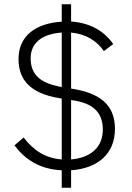

<svg xmlns="http://www.w3.org/2000/svg" viewBox="-20 -800 618 902"><path d="M314 82V0C440 -9 520 -78 520 -194C520 -289 472 -356 331 -381L314 -384V-647C384 -640 434 -609 468 -560L512 -593C469 -654 406 -692 314 -699V-780H270V-698C149 -691 67 -632 67 -523C67 -429 118 -362 258 -339L270 -337V-51C190 -57 136 -96 91 -154L48 -117C97 -52 165 -5 270 0V82ZM463 -191C463 -109 407 -59 314 -51V-330L321 -329C412 -316 463 -276 463 -191ZM124 -526C124 -600 180 -641 270 -647V-391L260 -393C176 -410 124 -444 124 -526Z"/></svg>

Font: IBM Plex Thai Looped Light
Style: Regular
Weight: 300
Designer: Mike Abbink, Paul van der Laan, Pieter van Rosmalen, Ben Mitchell, Mark Frömberg
Foundry: Bold Monday
Version: Version 1.0